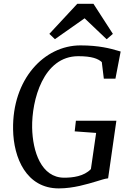

<svg xmlns="http://www.w3.org/2000/svg" viewBox="-20 -997 695 1024"><path d="M293.5 7.8C371.6 7.8 445.3 -15.1 494.6 -29.8C521 -37.6 537.6 -43.9 556.6 -45.9L600.6 -353H384.8L378.4 -296.4L492.7 -288.1L464.8 -95.2C427.7 -56.2 367.2 -49.3 322.3 -49.3C200.2 -49.3 153.8 -188.5 151.4 -316.4C148.9 -461.9 210 -697.3 397.5 -697.3C471.2 -697.3 502.9 -683.6 522.9 -666L533.7 -577.6H595.7L623.5 -722.2L605 -727.5C569.8 -737.8 508.8 -754.9 409.2 -754.9C214.8 -754.9 44.9 -573.7 49.8 -306.2C52.2 -154.8 120.6 7.8 293.5 7.8ZM272.9 -788.1 431.2 -899.4 548.8 -787.6 582 -816.4 478.5 -976.6H392.1L243.2 -816.4Z"/></svg>

Font: Merriweather
Style: Italic
Weight: 400
Italic angle: -7.5°
Designer: Eben Sorkin
Foundry: Eben Sorkin
Version: Version 1.001